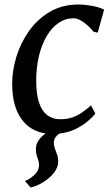

<svg xmlns="http://www.w3.org/2000/svg" viewBox="-20 -584 484 851"><path d="M90.5 218Q111.5 211 132.2 191.2Q153 171.5 153 147.5Q153 136 149.5 126Q146 116 142.5 104.2Q139 92.5 139 76Q139 55 151.5 37.5Q164 20 182 7.5Q111.5 -3 72.8 -59.8Q34 -116.5 34 -211.5Q33.5 -269.5 52.2 -331.2Q71 -393 108 -445.8Q145 -498.5 200.2 -531.2Q255.5 -564 328 -564Q355.5 -564 387.2 -558.2Q419 -552.5 441.5 -541.5L413 -439Q408.5 -440.5 403.5 -441.5Q398.5 -442.5 394 -444Q382 -459 366.8 -472.5Q351.5 -486 336 -494.5Q320.5 -503 305.5 -503Q270 -503 239.8 -482.5Q209.5 -462 187 -424Q164.5 -386 152.2 -334.2Q140 -282.5 140.5 -220Q141 -164.5 153.5 -128Q166 -91.5 189.5 -73.5Q213 -55.5 247 -55.5Q277 -55.5 300.2 -63.5Q323.5 -71.5 343.8 -85.5Q364 -99.5 383.5 -117L402.5 -80.5Q391 -65.5 369 -46.8Q347 -28 315.8 -12.5Q284.5 3 243.5 8Q232.5 15 225.5 25.2Q218.5 35.5 218.5 49.5Q218.5 61.5 223.2 74Q228 86.5 233 100.8Q238 115 238 132Q238 151.5 227 170Q216 188.5 197.8 204.2Q179.5 220 158 231.2Q136.5 242.5 115.5 247Z"/></svg>

Font: Merriweather 28pt
Style: Italic
Weight: 400
Italic angle: -7.8°
Version: Version 2.101